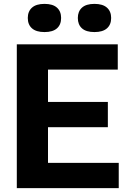

<svg xmlns="http://www.w3.org/2000/svg" viewBox="-20 -968 667 988"><path d="M66.5 0V-740H586V-610H227V-443.5H535V-313.5H227V-130H591V0ZM466 -803Q423.5 -803 402 -822Q380.5 -841 380.5 -875.5Q380.5 -909.5 402 -928.8Q423.5 -948 466 -948Q508.5 -948 530.2 -928.8Q552 -909.5 552 -875.5Q552 -841 530.2 -822Q508.5 -803 466 -803ZM209 -803Q166.5 -803 144.8 -822Q123 -841 123 -875.5Q123 -909.5 144.8 -928.8Q166.5 -948 209 -948Q251.5 -948 273 -928.8Q294.5 -909.5 294.5 -875.5Q294.5 -841 273 -822Q251.5 -803 209 -803Z"/></svg>

Font: Encode Sans
Style: Bold
Weight: 700
Designer: Multiple Designers
Foundry: Impallari Type
Version: Version 3.002; ttfautohint (v1.8.3) -l 8 -r 50 -G 200 -x 14 